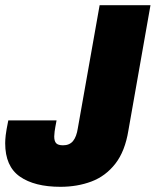

<svg xmlns="http://www.w3.org/2000/svg" viewBox="-27 -708 600 740"><path d="M206 12Q106 12 49.5 -27.5Q-7 -67 -7 -156Q-7 -169 -5 -187Q-3 -205 5 -244H191Q185 -213 183.5 -201Q182 -189 182 -182Q182 -164 189.5 -156Q197 -148 216 -148Q241 -148 254.5 -164.5Q268 -181 273 -214L357 -688H553L468 -206Q455 -125 417.5 -77Q380 -29 325.5 -8.5Q271 12 206 12Z"/></svg>

Font: Archivo Condensed Black
Style: Italic
Weight: 900
Width: 3
Italic angle: -10°
Designer: Hector Gatti
Foundry: Omnibus-Type
Version: Version 2.001